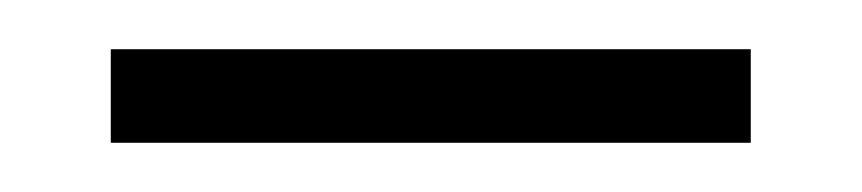

<svg xmlns="http://www.w3.org/2000/svg" viewBox="-20 -312 350 78"><path d="M25 -254V-292H285V-254Z"/></svg>

Font: Noto Serif Tamil ExtraLight
Style: Regular
Weight: 200
Designer: Indian Type Foundry, Tom Grace, and the Monotype Design Team
Foundry: Monotype Imaging Inc.
Version: Version 2.004; ttfautohint (v1.8.4.7-5d5b)